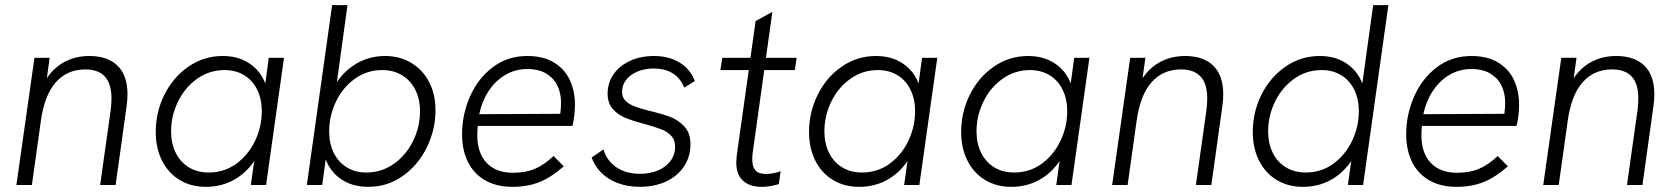

<svg xmlns="http://www.w3.org/2000/svg" viewBox="-20 -717 6492 744"><path d="M113.5 -493H172.5L161.5 -414Q190.5 -457 232.8 -478.5Q275 -500 326 -500Q397 -500 435.5 -462.5Q474 -425 474 -351.5Q474 -328 470.5 -305L428 0H368L408.5 -287Q412 -311.5 412 -335.5Q412 -392.5 386.5 -420.2Q361 -448 310.5 -448Q241 -448 196.8 -398.8Q152.5 -349.5 138.5 -249.5L103.5 0H43.5Z M583.5 -205.5Q583.5 -282.5 617.2 -350.2Q651 -418 710.5 -459Q770 -500 843 -500Q903.5 -500 946.5 -471.2Q989.5 -442.5 1008 -393.5L1021.5 -493H1080.5L1011 0H952L965 -93Q932.5 -45 884.5 -19Q836.5 7 778 7Q719.5 7 675.5 -20Q631.5 -47 607.5 -95.2Q583.5 -143.5 583.5 -205.5ZM789 -48.5Q848.5 -48.5 895.2 -82.2Q942 -116 968.2 -171Q994.5 -226 994.5 -286.5Q994.5 -333 976.8 -369.2Q959 -405.5 926.2 -425.5Q893.5 -445.5 850.5 -445.5Q791 -445.5 743.5 -411.5Q696 -377.5 669.5 -322.8Q643 -268 643 -208Q643 -161 661 -124.8Q679 -88.5 712 -68.5Q745 -48.5 789 -48.5Z M1242 -99.5 1228.5 0H1169L1267 -697H1326.5L1285.5 -399Q1317 -446 1365.5 -473Q1414 -500 1472 -500Q1528.5 -500 1573 -473.8Q1617.5 -447.5 1642.5 -399.8Q1667.5 -352 1667.5 -289.5Q1667.5 -214.5 1634 -146Q1600.5 -77.5 1541 -35.2Q1481.5 7 1407.5 7Q1347 7 1304.2 -21Q1261.5 -49 1242 -99.5ZM1399.5 -48.5Q1458.5 -48.5 1506.2 -82.2Q1554 -116 1580.8 -170.8Q1607.5 -225.5 1607.5 -285.5Q1607.5 -332.5 1589.5 -368.8Q1571.5 -405 1538.2 -425.2Q1505 -445.5 1461.5 -445.5Q1402 -445.5 1355 -411.8Q1308 -378 1281.8 -323Q1255.5 -268 1255.5 -207.5Q1255.5 -161 1273.2 -124.8Q1291 -88.5 1323.8 -68.5Q1356.5 -48.5 1399.5 -48.5Z M1770.5 -196.5Q1770.5 -272.5 1801 -342.5Q1831.5 -412.5 1889 -456.2Q1946.5 -500 2023 -500Q2086.5 -500 2128 -474Q2169.5 -448 2188.8 -405.2Q2208 -362.5 2208 -311Q2208 -291.5 2205.2 -268Q2202.5 -244.5 2198 -229H1831.5Q1829.5 -212.5 1829.5 -193.5Q1829.5 -124 1865.8 -85.8Q1902 -47.5 1968 -47.5Q2016 -47.5 2052 -62.5Q2088 -77.5 2125 -112.5L2164.5 -72.5Q2116.5 -30 2070.5 -11.5Q2024.5 7 1966 7Q1903 7 1859 -18.8Q1815 -44.5 1792.8 -90.5Q1770.5 -136.5 1770.5 -196.5ZM2151 -276Q2154 -298.5 2154 -321Q2154 -354.5 2140.5 -383.8Q2127 -413 2097.8 -431.2Q2068.5 -449.5 2023 -449.5Q1976.5 -449.5 1937.8 -426.5Q1899 -403.5 1873 -363.5Q1847 -323.5 1837 -274.5Z M2272.5 -106.5 2318.5 -138Q2331 -94.5 2368.2 -69Q2405.5 -43.5 2460.5 -43.5Q2498 -43.5 2529 -56.2Q2560 -69 2578 -93Q2596 -117 2596 -149Q2596 -175.5 2580 -191.8Q2564 -208 2542 -216.2Q2520 -224.5 2474.5 -237.5Q2431 -248.5 2401.8 -261Q2372.5 -273.5 2353.5 -296Q2334.5 -318.5 2334.5 -354Q2334.5 -396 2357.5 -429.2Q2380.5 -462.5 2421.5 -481.2Q2462.5 -500 2514.5 -500Q2571 -500 2612.8 -475Q2654.5 -450 2672.5 -403L2631.5 -377.5Q2601.5 -451.5 2512 -451.5Q2478.5 -451.5 2450.8 -440Q2423 -428.5 2406.8 -408Q2390.5 -387.5 2390.5 -361.5Q2390.5 -341.5 2402.2 -328.2Q2414 -315 2435.5 -306.2Q2457 -297.5 2492.5 -288.5Q2544 -276.5 2576.8 -264Q2609.5 -251.5 2632.5 -226.2Q2655.5 -201 2655.5 -158.5Q2655.5 -109.5 2630.5 -72Q2605.5 -34.5 2561 -13.8Q2516.5 7 2459.5 7Q2411 7 2372.8 -8Q2334.5 -23 2309.2 -48.5Q2284 -74 2272.5 -106.5Z M2833 -87.5Q2833 -95.5 2835 -115.5L2881.5 -445.5H2771.5L2779 -493H2888L2908 -635.5L2973 -671L2948 -493H3067L3060 -445.5H2941.5L2897 -127.5Q2895 -117 2895 -99.5Q2895 -71 2907.2 -57Q2919.5 -43 2947.5 -43Q2976 -43 3005 -53.5L2998 -3.5Q2962 7 2932 7Q2885 7 2859 -16.8Q2833 -40.5 2833 -87.5Z M3115 -205.5Q3115 -282.5 3148.8 -350.2Q3182.5 -418 3242 -459Q3301.5 -500 3374.5 -500Q3435 -500 3478 -471.2Q3521 -442.5 3539.5 -393.5L3553 -493H3612L3542.5 0H3483.5L3496.5 -93Q3464 -45 3416 -19Q3368 7 3309.5 7Q3251 7 3207 -20Q3163 -47 3139 -95.2Q3115 -143.5 3115 -205.5ZM3320.5 -48.5Q3380 -48.5 3426.8 -82.2Q3473.5 -116 3499.8 -171Q3526 -226 3526 -286.5Q3526 -333 3508.2 -369.2Q3490.5 -405.5 3457.8 -425.5Q3425 -445.5 3382 -445.5Q3322.5 -445.5 3275 -411.5Q3227.5 -377.5 3201 -322.8Q3174.5 -268 3174.5 -208Q3174.5 -161 3192.5 -124.8Q3210.5 -88.5 3243.5 -68.5Q3276.5 -48.5 3320.5 -48.5Z M3704.5 -205.5Q3704.5 -282.5 3738.2 -350.2Q3772 -418 3831.5 -459Q3891 -500 3964 -500Q4024.5 -500 4067.5 -471.2Q4110.5 -442.5 4129 -393.5L4142.5 -493H4201.5L4132 0H4073L4086 -93Q4053.5 -45 4005.5 -19Q3957.5 7 3899 7Q3840.5 7 3796.5 -20Q3752.5 -47 3728.5 -95.2Q3704.5 -143.5 3704.5 -205.5ZM3910 -48.5Q3969.5 -48.5 4016.2 -82.2Q4063 -116 4089.2 -171Q4115.5 -226 4115.5 -286.5Q4115.5 -333 4097.8 -369.2Q4080 -405.5 4047.2 -425.5Q4014.5 -445.5 3971.5 -445.5Q3912 -445.5 3864.5 -411.5Q3817 -377.5 3790.5 -322.8Q3764 -268 3764 -208Q3764 -161 3782 -124.8Q3800 -88.5 3833 -68.5Q3866 -48.5 3910 -48.5Z M4359.5 -493H4418.5L4407.5 -414Q4436.5 -457 4478.8 -478.5Q4521 -500 4572 -500Q4643 -500 4681.5 -462.5Q4720 -425 4720 -351.5Q4720 -328 4716.5 -305L4674 0H4614L4654.5 -287Q4658 -311.5 4658 -335.5Q4658 -392.5 4632.5 -420.2Q4607 -448 4556.5 -448Q4487 -448 4442.8 -398.8Q4398.5 -349.5 4384.5 -249.5L4349.5 0H4289.5Z M4834.5 -205.5Q4834.5 -282.5 4868.2 -350.2Q4902 -418 4961.5 -459Q5021 -500 5094 -500Q5154.5 -500 5197.5 -471.2Q5240.5 -442.5 5259 -393.5L5301 -697H5360L5262 0H5203L5216 -93Q5183.5 -45 5135.5 -19Q5087.5 7 5029 7Q4970.5 7 4926.5 -20Q4882.5 -47 4858.5 -95.2Q4834.5 -143.5 4834.5 -205.5ZM5040 -48.5Q5099.5 -48.5 5146.2 -82.2Q5193 -116 5219.2 -171Q5245.5 -226 5245.5 -286.5Q5245.5 -333 5227.8 -369.2Q5210 -405.5 5177.2 -425.5Q5144.5 -445.5 5101.5 -445.5Q5042 -445.5 4994.5 -411.5Q4947 -377.5 4920.5 -322.8Q4894 -268 4894 -208Q4894 -161 4912 -124.8Q4930 -88.5 4963 -68.5Q4996 -48.5 5040 -48.5Z M5429 -196.5Q5429 -272.5 5459.5 -342.5Q5490 -412.5 5547.5 -456.2Q5605 -500 5681.5 -500Q5745 -500 5786.5 -474Q5828 -448 5847.2 -405.2Q5866.5 -362.5 5866.5 -311Q5866.5 -291.5 5863.8 -268Q5861 -244.5 5856.5 -229H5490Q5488 -212.5 5488 -193.5Q5488 -124 5524.2 -85.8Q5560.5 -47.5 5626.5 -47.5Q5674.5 -47.5 5710.5 -62.5Q5746.5 -77.5 5783.5 -112.5L5823 -72.5Q5775 -30 5729 -11.5Q5683 7 5624.5 7Q5561.5 7 5517.5 -18.8Q5473.5 -44.5 5451.2 -90.5Q5429 -136.5 5429 -196.5ZM5809.5 -276Q5812.5 -298.5 5812.5 -321Q5812.5 -354.5 5799 -383.8Q5785.5 -413 5756.2 -431.2Q5727 -449.5 5681.5 -449.5Q5635 -449.5 5596.2 -426.5Q5557.5 -403.5 5531.5 -363.5Q5505.5 -323.5 5495.5 -274.5Z M6030 -493H6089L6078 -414Q6107 -457 6149.2 -478.5Q6191.5 -500 6242.5 -500Q6313.5 -500 6352 -462.5Q6390.5 -425 6390.5 -351.5Q6390.5 -328 6387 -305L6344.5 0H6284.5L6325 -287Q6328.5 -311.5 6328.5 -335.5Q6328.5 -392.5 6303 -420.2Q6277.5 -448 6227 -448Q6157.5 -448 6113.2 -398.8Q6069 -349.5 6055 -249.5L6020 0H5960Z"/></svg>

Font: HK Grotesk Light
Style: Italic
Weight: 300
Italic angle: -16°
Designer: Alfredo Marco Pradil
Foundry: Hanken Design Co.
Version: Version 3.001